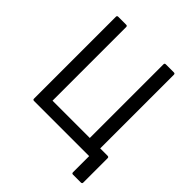

<svg xmlns="http://www.w3.org/2000/svg" viewBox="-216 -788 1056 1056"><g transform="rotate(45 311.5 -260.0)"><path d="M528 135Q519 135 519 126V0H90Q81 0 81 -9V-646Q81 -655 90 -655H152Q161 -655 161 -646V-73H451V-646Q451 -655 460 -655H523Q532 -655 532 -646V-73H589Q599 -73 599 -64V126Q599 135 589 135Z"/></g></svg>

Font: Sofia Sans Semi Condensed
Style: Regular
Weight: 400
Designer: Botio Nikoltchev, Ani Petrova
Foundry: lettersoup
Version: Version 4.100; ttfautohint (v1.8.4.7-5d5b)